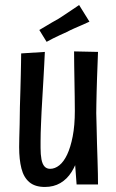

<svg xmlns="http://www.w3.org/2000/svg" viewBox="-20 -732 462 762"><path d="M158 10Q119 10 96.5 -9Q74 -28 65 -63.5Q56 -99 56 -148Q56 -160 56.5 -183.5Q57 -207 58 -239Q59 -271 59 -308Q60 -343 61 -374.5Q62 -406 62.5 -433.5Q63 -461 63.5 -483Q64 -505 64 -520L158 -526Q157 -501 155.5 -474.5Q154 -448 152.5 -419.5Q151 -391 149 -359.5Q147 -328 145 -290Q144 -266 143 -244.5Q142 -223 141.5 -204.5Q141 -186 141 -170.5Q141 -155 141 -145Q141 -119 144.5 -100Q148 -81 156.5 -71.5Q165 -62 179 -62Q198 -62 215.5 -76Q233 -90 246.5 -118.5Q260 -147 268.5 -190.5Q277 -234 277 -292L315 -297Q314 -247 309 -201Q304 -155 293 -116.5Q282 -78 264 -49.5Q246 -21 219.5 -5.5Q193 10 158 10ZM284 0 276 -108Q277 -155 277 -201Q277 -247 277 -292Q277 -318 276.5 -348.5Q276 -379 275.5 -410.5Q275 -442 274.5 -472Q274 -502 274 -528L369 -526Q368 -500 367 -472.5Q366 -445 365 -418.5Q364 -392 363.5 -367Q363 -342 362.5 -320.5Q362 -299 362 -283Q363 -256 363.5 -225Q364 -194 365 -161.5Q366 -129 367 -98.5Q368 -68 368.5 -43Q369 -18 369 0ZM165 -566 136 -613Q148 -620 160.5 -627.5Q173 -635 186.5 -643Q200 -651 213 -658Q227 -667 240.5 -676Q254 -685 268 -694.5Q282 -704 294 -712L335 -646Q320 -639 305 -632.5Q290 -626 275 -619.5Q260 -613 245 -605Q231 -599 217.5 -592.5Q204 -586 190.5 -579.5Q177 -573 165 -566Z"/></svg>

Font: Truculenta SemiBold
Style: Regular
Weight: 600
Version: Version 1.002